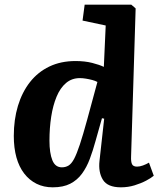

<svg xmlns="http://www.w3.org/2000/svg" viewBox="-20 -787 678 821"><path d="M540.5 -117.5Q539.5 -95.5 544.5 -85Q549.5 -74.5 566 -74.5Q577.5 -74.5 591.3 -79.5Q605 -84.5 617 -91.5L637.5 -35.5Q626.5 -26 604.8 -14.5Q583 -3 555.3 5.5Q527.5 14 497 14Q440 14 420 -18.3Q400 -50.5 405.5 -99.5L425.5 -279.5L416 -281.5L388.5 -184Q377.5 -143.5 364 -107.5Q350.5 -71.5 330.5 -44.3Q310.5 -17 280.5 -1.5Q250.5 14 205.5 14Q167 14 136.3 -1.2Q105.5 -16.5 83.5 -45Q61.5 -73.5 50.2 -114Q39 -154.5 39 -206Q39 -275.5 56.7 -334.3Q74.5 -393 108.2 -436Q142 -479 191 -502.5Q240 -526 303 -526Q343 -526 374.3 -518Q405.5 -510 424 -501L432 -678L333 -699L342 -767H541.5L560 -751ZM244.5 -71.5Q260.5 -71.5 273 -79Q285.5 -86.5 296.8 -107.5Q308 -128.5 321.5 -169.2Q335 -210 353 -276L396.5 -436.5Q387.5 -441.5 374.3 -445Q361 -448.5 347.3 -450.7Q333.5 -453 321.5 -453Q287 -453 262.3 -432Q237.5 -411 222 -373.7Q206.5 -336.5 199 -288.2Q191.5 -240 191.5 -185.5Q191.5 -132.5 203.8 -102Q216 -71.5 244.5 -71.5Z"/></svg>

Font: Literata
Style: Italic
Weight: 400
Italic angle: -2°
Designer: Latin by Veronika Burian and Jose Scaglione. Greek by Irene Vlachou. Cyrillic by Vera Evstafieva
Foundry: TypeTogether
Version: Version 3.103;gftools[0.9.29]